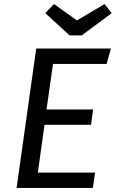

<svg xmlns="http://www.w3.org/2000/svg" viewBox="-20 -929 572 949"><path d="M159 -689H528L507 -613H242L210 -388H440L430 -312H200L167 -76H450L439 0H62ZM360 -828 497 -909 532 -864 384 -754H324L204 -864L247 -909Z"/></svg>

Font: Fira Sans Variable
Style: Italic
Weight: 397
Italic angle: -8°
Designer: Carrois Corporate & Edenspiekermann AG
Foundry: Carrois Corporate GbR & Edenspiekermann AG
Version: Version 4.202